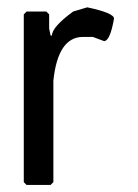

<svg xmlns="http://www.w3.org/2000/svg" viewBox="-20 -532 382 532"><path d="M221.7 -511.7Q295.9 -496.1 295.9 -480.5Q285.2 -418.9 268.6 -418L237.3 -429.7H210Q140.6 -429.7 127.9 -308.6V-27.3L120.1 -19.5H53.7L45.9 -27.3V-492.2L53.7 -500H108.4L116.2 -492.2V-453.1L120.1 -433.6H124Q124 -457 182.6 -500Z"/></svg>

Font: LaylaThuluth
Style: Regular
Weight: 400
Version: Version 2.0